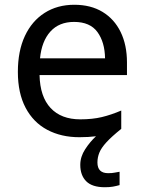

<svg xmlns="http://www.w3.org/2000/svg" viewBox="-20 -566 604 806"><path d="M389 116Q389 161 434 161Q451 161 462.5 158.5Q474 156 482 155V211Q468 215 454 217.5Q440 220 420 220Q367 220 342 195Q317 170 317 126Q317 92 337.5 60.5Q358 29 383 6Q352 10 313 10Q237 10 178.5 -21Q120 -52 87.5 -113.5Q55 -175 55 -264Q55 -352 84.5 -415Q114 -478 167.5 -512Q221 -546 292 -546Q361 -546 410.5 -516Q460 -486 486.5 -431.5Q513 -377 513 -304V-251H146Q148 -160 192.5 -112.5Q237 -65 317 -65Q368 -65 407.5 -74.5Q447 -84 489 -102V-25Q449 7 427 31Q405 55 397 75Q389 95 389 116ZM291 -474Q228 -474 191.5 -433.5Q155 -393 148 -321H421Q420 -389 389 -431.5Q358 -474 291 -474Z"/></svg>

Font: Noto Sans Deseret
Style: Regular
Weight: 400
Designer: Monotype Design Team
Foundry: Monotype Imaging Inc.
Version: Version 2.001; ttfautohint (v1.8.4.7-5d5b)